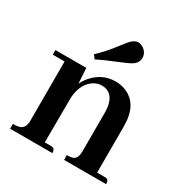

<svg xmlns="http://www.w3.org/2000/svg" viewBox="-150 -762 852 884"><g transform="rotate(30 275.5 -320.0)"><path d="M222.7 -25.4H192.4L193.4 -266.6Q200.2 -344.7 252 -374Q270.5 -383.8 289.1 -383.8Q343.8 -383.8 358.4 -326.2Q363.3 -308.6 363.3 -287.1V-78.1Q363.3 -37.1 340.8 -29.3Q330.1 -25.4 309.6 -25.4V0H533.2Q533.2 -21.5 520.5 -24.4Q514.6 -25.4 508.8 -25.4H470.7V-272.5Q470.7 -387.7 390.6 -420.9Q365.2 -431.6 335.9 -431.6Q265.6 -431.6 216.8 -376Q201.2 -357.4 191.4 -336.9L186.5 -418H22.5V-393.6H85V-78.1Q85 -35.2 52.7 -28.3Q40 -25.4 22.5 -25.4V0H247.1Q247.1 -21.5 234.4 -24.4Q228.5 -25.4 222.7 -25.4ZM369.1 -548.8Q386.7 -563.5 387.7 -585Q387.7 -616.2 359.4 -632.8Q347.7 -639.6 335.9 -639.6Q321.3 -639.6 306.6 -627.9Q294.9 -619.1 256.8 -568.4Q221.7 -523.4 185.5 -490.2L200.2 -470.7Q226.6 -485.4 319.3 -523.4Q355.5 -538.1 369.1 -548.8Z"/></g></svg>

Font: Abhaya Libre
Style: Bold
Weight: 700
Designer: Pushpananda Ekanayake, Sol Matas, Pathum Egodawatta
Foundry: Mooniak
Version: Version 1.050 ; ttfautohint (v1.6)